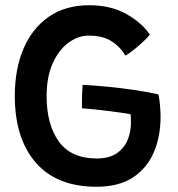

<svg xmlns="http://www.w3.org/2000/svg" viewBox="-20 -689 678 733"><path d="M348.5 24Q196.5 24 116.5 -68.2Q36.5 -160.5 36.5 -323Q36.5 -424.5 69.5 -502.5Q102.5 -580.5 166 -624.8Q229.5 -669 321 -669Q403.5 -669 463.2 -635Q523 -601 552 -556.5Q545.5 -548 529.8 -533Q514 -518 495.2 -502.5Q476.5 -487 459.5 -476.5Q433.5 -516.5 400.5 -534.8Q367.5 -553 318.5 -553Q278.5 -553 241.8 -526.2Q205 -499.5 181.5 -448Q158 -396.5 158 -321.5Q158 -213 204.8 -148.5Q251.5 -84 349.5 -84Q396 -84 424.8 -103.2Q453.5 -122.5 466.8 -153.8Q480 -185 480 -221.5Q480 -239 478.5 -253Q468 -255 444.5 -258.5Q421 -262 392.2 -265.5Q363.5 -269 336.8 -271.8Q310 -274.5 293 -275.5Q292.5 -291 293.2 -319.8Q294 -348.5 295.5 -365Q332 -363.5 384.8 -358.5Q437.5 -353.5 491.2 -345.8Q545 -338 585 -328.5Q589 -308.5 591 -285.5Q593 -262.5 593 -243Q593 -167.5 567 -107Q541 -46.5 487 -11.2Q433 24 348.5 24Z"/></svg>

Font: Grandstander Medium
Style: Regular
Weight: 500
Designer: Tyler Finck
Foundry: Etcetera Type Co
Version: Version 1.200; ttfautohint (v1.8.3)